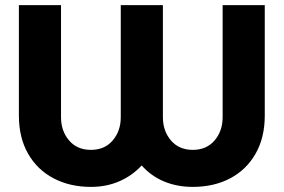

<svg xmlns="http://www.w3.org/2000/svg" viewBox="-20 -720 1111 752"><path d="M336 12Q254 12 190 -21.5Q126 -55 90 -118Q54 -181 54 -267V-700H219V-261Q219 -207 250.5 -170Q282 -133 336 -133Q390 -133 421.5 -170Q453 -207 453 -261V-700H618V-261Q618 -207 649.5 -170Q681 -133 735 -133Q789 -133 820.5 -170Q852 -207 852 -261V-700H1017V-267Q1017 -181 981 -118Q945 -55 881.5 -21.5Q818 12 735 12Q673 12 622 -9.5Q571 -31 535 -72Q498 -32 447.5 -10Q397 12 336 12Z"/></svg>

Font: MuseoModerno
Style: Bold
Weight: 700
Designer: Pablo Cosgaya, Héctor Gatti, Marcela Romero, and the Authors of The MuseoModerno Project.
Foundry: Omnibus-Type Team
Version: Version 1.001